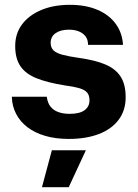

<svg xmlns="http://www.w3.org/2000/svg" viewBox="-20 -566 573 796"><path d="M265 10Q211 10 168 -2.5Q125 -15 94.5 -38Q64 -61 47 -93.5Q30 -126 29 -165H174Q177 -140 189 -124.5Q201 -109 221.5 -101.5Q242 -94 269 -94Q310 -94 330.5 -109Q351 -124 351 -150Q351 -171 341 -182.5Q331 -194 308.5 -200.5Q286 -207 248 -212Q179 -223 133 -241Q87 -259 65 -291Q43 -323 43 -375Q43 -427 71.5 -465Q100 -503 151 -524.5Q202 -546 270 -546Q335 -546 383.5 -525.5Q432 -505 459.5 -467.5Q487 -430 490 -380H345Q345 -402 334.5 -415.5Q324 -429 306.5 -436Q289 -443 266 -443Q231 -443 210.5 -428.5Q190 -414 190 -388Q190 -369 201.5 -357.5Q213 -346 239 -339Q265 -332 307 -326Q373 -317 416 -299Q459 -281 480 -248.5Q501 -216 501 -163Q501 -108 471.5 -69Q442 -30 389 -10Q336 10 265 10ZM154 210 195 57H336L265 210Z"/></svg>

Font: Mona Sans ExtraLight
Style: Bold
Weight: 700
Version: Version 2.000